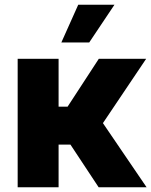

<svg xmlns="http://www.w3.org/2000/svg" viewBox="-20 -795 642 815"><path d="M55 -545.5H228.7V-342.3H267L399.5 -545.5H600.5L416.9 -272.4L602.3 0H398.8L279.1 -181.1H228.7V0H55ZM240.4 -614.7 312.1 -774.9H465.9L358.7 -614.7Z"/></svg>

Font: Inter P Extra Bold
Style: Regular
Weight: 800
Designer: Rasmus Andersson
Foundry: rsms
Version: Version 3.018;git-588b23468